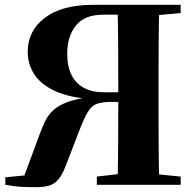

<svg xmlns="http://www.w3.org/2000/svg" viewBox="-20 -767 799 797"><path d="M2 0V-31L155 -46L74 -19L134 -181Q149 -223 162.5 -254Q176 -285 198.5 -307Q221 -329 260.5 -343.5Q300 -358 367 -366V-355Q271 -361 211 -388Q151 -415 123 -457.5Q95 -500 95 -552Q95 -639 166 -693Q237 -747 367 -747H559V-706H407Q332 -706 295.5 -661.5Q259 -617 259 -543Q259 -492 276.5 -456.5Q294 -421 328 -402.5Q362 -384 410 -384H557V-344H442Q404 -344 382 -336Q360 -328 344.5 -302Q329 -276 308 -222L253 -79Q235 -31 210.5 -10.5Q186 10 130 10Q95 10 67 8.5Q39 7 2 0ZM468 0Q470 -88 470.5 -176.5Q471 -265 471 -356V-376Q471 -481 470.5 -571Q470 -661 468 -747H641Q639 -659 638.5 -571.5Q638 -484 638 -395V-351Q638 -262 638.5 -174Q639 -86 641 0ZM382 0V-34L519 -50H570L730 -34V0ZM553 -698V-747H730V-713L570 -698Z"/></svg>

Font: Noto Serif JP Black
Style: Regular
Weight: 900
Designer: Ryoko NISHIZUKA 西塚涼子 (kana & ideographs); Frank Grießhammer (Latin, Greek & Cyrillic); Wenlong ZHANG 张文龙 (bopomofo); San
Foundry: Adobe
Version: Version 2.003-H1;hotconv 1.1.1;makeotfexe 2.6.0